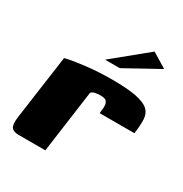

<svg xmlns="http://www.w3.org/2000/svg" viewBox="-143 -705 776 815"><g transform="rotate(30 245.0 -297.5)"><path d="M191 0H59Q34 0 24.5 -13Q15 -26 20 -64L64 -379Q95 -387 156 -394.5Q217 -402 286 -402Q363 -402 405.5 -393.5Q448 -385 466.5 -368Q485 -351 486.5 -322.5Q488 -294 482 -252H312L313 -266Q317 -291 312 -302.5Q307 -314 298 -316.5Q289 -319 278 -319Q263 -319 250 -316Q237 -313 233 -305ZM218 -460 383 -595 455 -551 290 -460Z"/></g></svg>

Font: Genos ExtraBold
Style: Italic
Weight: 800
Italic angle: -8°
Version: Version 1.010